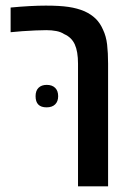

<svg xmlns="http://www.w3.org/2000/svg" viewBox="-20 -660 466 680"><path d="M256.3 0V-434.6Q256.3 -477.5 244.9 -502.7Q233.4 -527.8 207.5 -539.1Q195.8 -546.9 179.7 -550Q163.6 -553.2 144 -553.2Q128.4 -553.2 105.7 -552.2Q83 -551.3 59.6 -549.6Q36.1 -547.9 17.6 -545.9V-633.3Q53.2 -636.7 84.7 -638.4Q116.2 -640.1 142.1 -640.1Q191.4 -640.1 222.7 -635.5Q253.9 -630.9 279.3 -620.1Q302.7 -609.4 318.6 -594Q334.5 -578.6 344.7 -555.2Q356 -531.7 359.4 -502Q362.8 -472.2 362.8 -434.6V0ZM145 -279.8Q106 -279.8 106 -319.3Q106 -338.9 116.5 -349.1Q127 -359.4 145.5 -359.4Q164.6 -359.4 175.3 -348.9Q186 -338.4 186 -319.3Q186 -300.8 175.3 -290.3Q164.6 -279.8 145 -279.8Z"/></svg>

Font: Open Sans
Style: Regular
Weight: 600
Width: 3
Foundry: Ascender Corporation
Version: Version 1.000